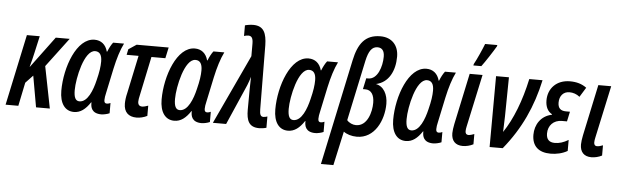

<svg xmlns="http://www.w3.org/2000/svg" viewBox="-60 -996 4718 1457"><g transform="rotate(5 2299.0 -268.0)"><path d="M-3 0H94L131 -179L187 -238L229 0H334L271 -318L438 -540H332L156 -303H154C166 -345 174 -380 181 -411L210 -540H112Z M518 10C568 10 606 -20 642 -74H645C643 -39 652 10 727 10C743 10 772 4 789 -4V-82C779 -77 769 -75 762 -75C749 -75 741 -81 741 -100C741 -115 744 -135 749 -155L789 -344C806 -422 826 -488 852 -540H769C756 -524 741 -496 730 -468H727C713 -522 676 -550 627 -550C491 -550 409 -322 409 -143C409 -46 450 10 518 10ZM553 -74C523 -74 510 -100 510 -156C510 -247 556 -464 639 -464C673 -464 691 -440 691 -389C691 -352 685 -308 669 -245C651 -168 615 -74 553 -74Z M995 11C1021 11 1051 4 1076 -9V-87C1062 -82 1044 -76 1031 -76C1009 -76 998 -88 998 -111C998 -125 1001 -139 1005 -157L1068 -457H1174L1192 -540H948L888 -500L879 -457H970L909 -169C901 -137 898 -109 898 -87C898 -23 933 11 995 11Z M1282 10C1332 10 1370 -20 1406 -74H1409C1407 -39 1416 10 1491 10C1507 10 1536 4 1553 -4V-82C1543 -77 1533 -75 1526 -75C1513 -75 1505 -81 1505 -100C1505 -115 1508 -135 1513 -155L1553 -344C1570 -422 1590 -488 1616 -540H1533C1520 -524 1505 -496 1494 -468H1491C1477 -522 1440 -550 1391 -550C1255 -550 1173 -322 1173 -143C1173 -46 1214 10 1282 10ZM1317 -74C1287 -74 1274 -100 1274 -156C1274 -247 1320 -464 1403 -464C1437 -464 1455 -440 1455 -389C1455 -352 1449 -308 1433 -245C1415 -168 1379 -74 1317 -74Z M1929 10C1944 10 1969 7 1984 2V-84C1972 -80 1964 -78 1954 -78C1933 -78 1925 -93 1925 -134L1921 -622C1919 -710 1899 -767 1817 -767C1797 -767 1770 -763 1754 -758V-677C1767 -681 1775 -683 1786 -683C1811 -683 1823 -668 1823 -624V-529L1576 0H1677L1811 -307C1820 -327 1827 -352 1834 -373C1833 -343 1833 -315 1832 -285L1831 -122C1831 -41 1850 10 1929 10Z M2148 10C2198 10 2236 -20 2272 -74H2275C2273 -39 2282 10 2357 10C2373 10 2402 4 2419 -4V-82C2409 -77 2399 -75 2392 -75C2379 -75 2371 -81 2371 -100C2371 -115 2374 -135 2379 -155L2419 -344C2436 -422 2456 -488 2482 -540H2399C2386 -524 2371 -496 2360 -468H2357C2343 -522 2306 -550 2257 -550C2121 -550 2039 -322 2039 -143C2039 -46 2080 10 2148 10ZM2183 -74C2153 -74 2140 -100 2140 -156C2140 -247 2186 -464 2269 -464C2303 -464 2321 -440 2321 -389C2321 -352 2315 -308 2299 -245C2281 -168 2245 -74 2183 -74Z M2420 240H2515L2572 -20C2595 -2 2633 10 2673 10C2809 10 2875 -133 2875 -258C2875 -329 2843 -390 2783 -401C2880 -422 2925 -514 2925 -622C2925 -707 2874 -765 2786 -765C2669 -765 2618 -692 2591 -565ZM2659 -77C2635 -77 2606 -89 2590 -109L2688 -570C2704 -643 2728 -680 2771 -680C2806 -680 2824 -657 2824 -613C2824 -537 2792 -438 2721 -438H2706L2688 -354H2707C2751 -354 2775 -318 2775 -257C2775 -187 2746 -77 2659 -77Z M3046 10C3096 10 3134 -20 3170 -74H3173C3171 -39 3180 10 3255 10C3271 10 3300 4 3317 -4V-82C3307 -77 3297 -75 3290 -75C3277 -75 3269 -81 3269 -100C3269 -115 3272 -135 3277 -155L3317 -344C3334 -422 3354 -488 3380 -540H3297C3284 -524 3269 -496 3258 -468H3255C3241 -522 3204 -550 3155 -550C3019 -550 2937 -322 2937 -143C2937 -46 2978 10 3046 10ZM3081 -74C3051 -74 3038 -100 3038 -156C3038 -247 3084 -464 3167 -464C3201 -464 3219 -440 3219 -389C3219 -352 3213 -308 3197 -245C3179 -168 3143 -74 3081 -74Z M3507 -606H3568C3594 -640 3653 -731 3673 -766L3675 -776H3582C3569 -741 3530 -653 3510 -618ZM3480 10C3505 10 3536 3 3560 -10V-88C3545 -82 3528 -77 3515 -77C3500 -77 3492 -87 3492 -104C3492 -116 3494 -127 3497 -141L3583 -540H3485L3402 -150C3397 -125 3393 -98 3393 -80C3393 -23 3423 10 3480 10Z M3684 0H3784C3917 -163 3996 -337 4040 -540H3939C3903 -372 3847 -228 3776 -123C3778 -160 3779 -202 3780 -242L3784 -540H3686Z M4149 10C4193 10 4239 0 4277 -22V-106C4240 -84 4208 -74 4174 -74C4129 -74 4109 -98 4109 -141C4109 -200 4149 -245 4214 -245H4252L4268 -320H4238C4196 -320 4176 -340 4176 -382C4176 -432 4205 -467 4252 -467C4279 -467 4307 -458 4330 -439L4375 -512C4339 -539 4297 -550 4249 -550C4146 -550 4083 -481 4083 -391C4083 -340 4102 -306 4134 -289L4133 -285C4050 -268 4007 -198 4007 -122C4007 -37 4056 10 4149 10Z M4460 10C4485 10 4516 3 4540 -10V-88C4525 -82 4508 -77 4495 -77C4480 -77 4472 -87 4472 -104C4472 -116 4474 -127 4477 -141L4563 -540H4465L4382 -150C4377 -125 4373 -98 4373 -80C4373 -23 4403 10 4460 10Z"/></g></svg>

Font: Noto Sans UI Condensed Medium
Style: Italic
Weight: 500
Width: 3
Italic angle: -12°
Designer: Monotype Design Team
Foundry: Monotype Imaging Inc.
Version: Version 1.901